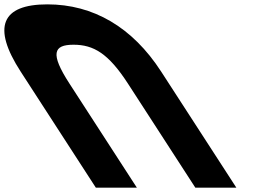

<svg xmlns="http://www.w3.org/2000/svg" viewBox="-355 -845 1168 880"><path d="M84.2 15H272.2L-36.7 -462C-126.1 -600 -110 -640 -18 -640C74 -640 141.9 -600 231.3 -462L540.2 15H728.2L383.6 -517C251.5 -721 72.1 -825 -137.9 -825C-347.9 -825 -392.5 -721 -260.4 -517Z"/></svg>

Font: Hussar
Style: BdOpOblSeven
Weight: 700
Foundry: Cannot Into Space Fonts
Version: Version 2.00